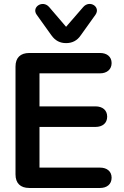

<svg xmlns="http://www.w3.org/2000/svg" viewBox="-20 -933 617 953"><path d="M125 0H477C510 0 534 -18 534 -51C534 -83 510 -101 477 -101H176V-303H454C488 -303 512 -321 512 -354C512 -387 488 -405 454 -405H176V-569H477C510 -569 534 -588 534 -620C534 -652 510 -670 477 -670H125C81 -670 57 -646 57 -603V-67C57 -24 81 0 125 0ZM308 -719C338 -719 363 -731 381 -758L454 -860C481 -899 425 -935 393 -898L308 -800L224 -898C192 -935 135 -898 162 -860L235 -758C254 -731 278 -719 308 -719Z"/></svg>

Font: SN Pro SemiBold
Style: Regular
Weight: 600
Designer: Tobias Whetton
Foundry: Supernotes
Version: Version 1.003;Glyphs 3.3 (3324)